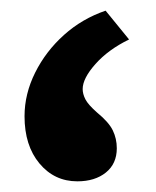

<svg xmlns="http://www.w3.org/2000/svg" viewBox="-20 -320 292 360"><path d="M178 -300 222 -246Q183 -227 159 -200Q135 -173 135 -153Q135 -144 140 -134Q145 -124 162 -109Q184 -91 191.5 -75.5Q199 -60 199 -42Q199 -13 178.5 3.5Q158 20 125 20Q82 20 54 -13.5Q26 -47 26 -102Q26 -144 46 -184Q66 -224 100 -254.5Q134 -285 178 -300Z"/></svg>

Font: Readex Pro SemiBold
Style: Regular
Weight: 600
Designer: Bonnie Shaver-Troup, Thomas Jockin
Foundry: Lexend
Version: Version 1.204; ttfautohint (v1.8.4.7-5d5b)